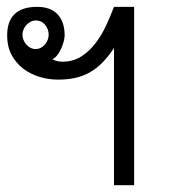

<svg xmlns="http://www.w3.org/2000/svg" viewBox="-20 -544 519 564"><path d="M88.9 -523.9Q128.9 -523.9 149.4 -501.7Q169.9 -479.5 169.9 -439.9Q169.9 -432.6 167 -421.6Q164.1 -410.6 159.2 -400.1Q154.3 -389.6 147.7 -381.3Q141.1 -373 133.8 -370.1Q140.6 -366.2 148.2 -364.5Q155.8 -362.8 163.1 -362.8Q195.3 -362.8 219.2 -378.4Q243.2 -394 261.2 -418Q279.3 -441.9 292.2 -470.2Q305.2 -498.5 314.9 -523.9H374V0H314.9V-402.8Q298.8 -378.9 282.2 -361.6Q265.6 -344.2 246.1 -332.8Q226.6 -321.3 203.4 -315.7Q180.2 -310.1 150.9 -310.1Q122.1 -310.1 95.2 -318.4Q68.4 -326.7 47.4 -343Q26.4 -359.4 13.7 -383.5Q1 -407.7 1 -439Q1 -482.4 23.4 -503.2Q45.9 -523.9 88.9 -523.9ZM45.9 -441.9Q45.9 -434.1 49.1 -426.5Q52.2 -418.9 57.4 -413.1Q62.5 -407.2 69.6 -403.6Q76.7 -399.9 85 -399.9Q92.8 -399.9 99.9 -403.6Q106.9 -407.2 112.1 -413.3Q117.2 -419.4 120.1 -427Q123 -434.6 123 -441.9Q123 -458.5 112.5 -471.2Q102.1 -483.9 85 -483.9Q77.1 -483.9 70.1 -480.2Q63 -476.6 57.6 -470.7Q52.2 -464.8 49.1 -457.3Q45.9 -449.7 45.9 -441.9Z"/></svg>

Font: Saysettha OT
Style: Regular
Weight: 400
Designer: John M. Durdin and Silvain Dupertuis
Foundry: Lao Script for Windows
Version: Version 2.000